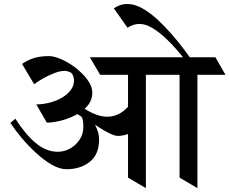

<svg xmlns="http://www.w3.org/2000/svg" viewBox="-20 -950 1173 982"><path d="M154.8 -519 92.8 -623Q120.6 -642.6 153.1 -652.8Q185.5 -663.1 230.5 -663.1Q251.5 -663.1 280.8 -652.1Q310.1 -641.1 341.1 -621.3Q372.1 -601.6 397.9 -575.7Q422.4 -551.8 437.3 -526.4Q452.1 -501 452.1 -477.1Q452.1 -437.5 427.2 -408.4Q402.3 -379.4 364.5 -360.4Q326.7 -341.3 287.6 -332Q248.5 -322.8 219.7 -322.8L165.5 -416Q197.3 -416 231 -424.3Q264.6 -432.6 293.5 -448.5Q322.3 -464.4 340.3 -487.3Q358.4 -510.3 358.4 -539.6Q358.4 -552.2 353.8 -562.5Q349.1 -572.8 346.7 -575.2Q343.8 -578.6 332.8 -583Q321.8 -587.4 310.5 -587.4Q286.6 -587.4 256.1 -575.4Q225.6 -563.5 198 -547.6Q170.4 -531.7 154.8 -519ZM326.2 -389.6 360.4 -423.8Q389.6 -407.7 418.7 -377Q447.8 -346.2 467.3 -309.1Q486.8 -272 486.8 -237.3Q486.8 -159.7 439 -122.1Q391.1 -84.5 319.8 -84.5Q284.7 -84.5 243.9 -108.2Q203.1 -131.8 163.3 -168.7Q123.5 -205.6 89.4 -246.3Q55.2 -287.1 33.2 -321.3L58.6 -342.8Q109.4 -263.2 162.8 -218.5Q216.3 -173.8 275.4 -173.8Q309.6 -173.8 339.4 -190.9Q369.1 -208 387.7 -236.6Q406.2 -265.1 406.2 -298.8Q406.2 -343.8 396.5 -353Q387.7 -361.8 326.2 -389.6ZM350.6 -402.3 370.6 -424.8Q384.8 -412.6 410.2 -395.5Q435.5 -378.4 467 -365.7Q498.5 -353 529.8 -353Q567.4 -353 601.6 -375Q635.7 -397 651.4 -430.7L681.2 -296.4Q666.5 -276.9 638.4 -265.9Q610.4 -254.9 582 -254.9Q567.4 -254.9 543 -266.6Q518.6 -278.3 489.7 -296.6Q460.9 -314.9 432.9 -335.2Q404.8 -355.5 382.8 -373.5Q360.8 -391.6 350.6 -402.3ZM638.7 -657.2 691.4 -567.4H492.2L439.5 -657.2ZM814 -657.2 866.2 -567.4H667.5L614.7 -657.2ZM634.8 -41.5V-656.2H726.1V12.2ZM917.5 -657.2 969.7 -567.4H770.5L718.3 -657.2ZM1081.5 -657.2 1133.3 -567.4H955.6L902.8 -657.2ZM898.4 -41.5V-656.2H989.7V12.2ZM973.6 -626H941.4Q918.9 -654.8 889.4 -689.5Q859.9 -724.1 826.2 -755.6Q792.5 -787.1 758.3 -807.4Q724.1 -827.6 692.9 -827.6Q661.6 -827.6 632.3 -808.1L562 -907.7Q596.2 -929.7 630.9 -929.7Q668 -929.7 707.3 -907.7Q746.6 -885.7 785.2 -850.3Q823.7 -814.9 859.1 -773.9Q894.5 -732.9 923.8 -693.8Q953.1 -654.8 973.6 -626Z"/></svg>

Font: Annapurna SIL
Style: Bold
Weight: 700
Designer: Peter Martin, Annie Olsen
Foundry: SIL International
Version: Version 2.000